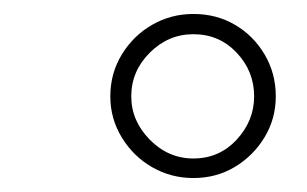

<svg xmlns="http://www.w3.org/2000/svg" viewBox="-20 -718 440 275"><path d="M257 -463Q225 -463 198 -478.5Q171 -494 154.5 -521Q138 -548 138 -580Q138 -613 154.5 -640Q171 -667 198 -682.5Q225 -698 257 -698Q290 -698 316.5 -682.5Q343 -667 359 -640Q375 -613 375 -580Q375 -548 359 -521.5Q343 -495 316.5 -479Q290 -463 257 -463ZM257 -491Q294 -491 319 -518Q344 -545 344 -580Q344 -616 319 -642.5Q294 -669 257 -669Q221 -669 194.5 -642.5Q168 -616 168 -580Q168 -545 194.5 -518Q221 -491 257 -491Z"/></svg>

Font: Archivo SemiCondensed Thin
Style: Italic
Weight: 250
Width: 4
Italic angle: -10°
Designer: Hector Gatti
Foundry: Omnibus-Type
Version: Version 2.001